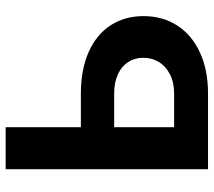

<svg xmlns="http://www.w3.org/2000/svg" viewBox="-58 -689 747 671"><g transform="rotate(-90 315.5 -353.5)"><path d="M594.7 -225.3Q594.7 -158.8 561.9 -107.8Q529.2 -56.8 467.8 -28.4Q406.4 0 324.1 0H59.7V-707.2H206.4V-118.5H324.1Q363.2 -118.5 391.6 -133.2Q420 -147.9 434.6 -172.4Q449.2 -196.9 449 -226.7Q449.2 -255.4 434.6 -278.4Q420 -301.5 391.8 -314.7Q363.5 -328 324.1 -328H154.3V-444.4H324.1Q406.8 -444.4 468.2 -417.6Q529.6 -390.7 562.1 -341.2Q594.7 -291.7 594.7 -225.3Z"/></g></svg>

Font: Pretendard Variable
Style: Regular
Weight: 400
Designer: Base glyphs from Inter by Rasmus Andersson; Hangul glyphs from Noto Sans CJK(Source Han Sans) by Jang Soo-young and Kang
Foundry: Kil Hyung-jin
Version: Version 1.100;FEAKit 1.0